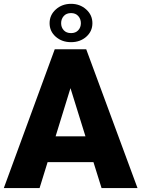

<svg xmlns="http://www.w3.org/2000/svg" viewBox="-21 -963 725 983"><path d="M457.5 -132.8H222.7L181.6 0H-1.5L259.3 -710.9H420.4L683.1 0H499ZM263.7 -265.1H416.5L339.8 -511.7ZM232.9 -844.2Q232.9 -886.2 264.9 -914.8Q296.9 -943.4 342.8 -943.4Q388.2 -943.4 420.2 -914.8Q452.1 -886.2 452.1 -844.2Q452.1 -802.7 420.7 -774.9Q389.2 -747.1 342.8 -747.1Q295.9 -747.1 264.4 -774.9Q232.9 -802.7 232.9 -844.2ZM342.8 -793.5Q366.2 -793.5 379.6 -808.1Q393.1 -822.8 393.1 -844.2Q393.1 -865.7 379.6 -880.9Q366.2 -896 342.8 -896Q318.8 -896 305.4 -880.9Q292 -865.7 292 -844.2Q292 -822.8 305.4 -808.1Q318.8 -793.5 342.8 -793.5Z"/></svg>

Font: Roboto
Style: Regular
Weight: 900
Designer: Google
Version: Version 2.001171; 2014